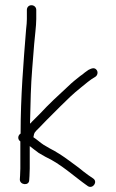

<svg xmlns="http://www.w3.org/2000/svg" viewBox="-20 -707 444 736"><path d="M83 -669V-634C83 -624 82 -610.7 80 -594C69.9 -467.7 59 -336.5 59 -197V-195C47.9 -188 46.5 -172.7 58 -165V-61C58 -53 57.7 -44 57 -34L56 -19C56 2.5 92 6.4 92 -17L93 -32C93.7 -42.7 94 -52.3 94 -61V-147C105.2 -138.6 116.6 -128.9 128 -121C136.7 -116.3 145.3 -111.3 154 -106C214.1 -78.3 263.3 -31.1 316 6C335 19.4 356.6 -9.9 337 -23L318 -36C306 -44.7 294 -54 282 -64L244 -92C222.1 -108.4 194.2 -126.4 171 -138L147 -152C134.5 -159.9 120.3 -173.3 108 -181C111.2 -200.3 113.4 -200.4 129 -216C141 -228 151 -238.3 159 -247L212 -300C236.3 -324.3 262.7 -349.7 289 -370.5C309 -386.4 323.8 -400.3 346 -413C353 -417.7 356.9 -429.2 351 -438C342.6 -450.6 329.5 -444.3 319 -439L305 -429C299 -423.7 293.3 -419.3 288 -416C273.6 -404.8 254.6 -389.6 241 -376C204.2 -342.2 166.9 -307.7 133 -271L103 -241C99 -236.3 96.3 -233.7 95 -233C95.7 -245 96 -257.3 96 -270C96.7 -296.7 97.3 -322 98 -346C99.8 -411.7 106.4 -476 111 -538C113.1 -566.5 119 -606.8 119 -634V-669C119 -679.4 110.7 -687 100.5 -687C90.3 -687 83 -679.3 83 -669Z"/></svg>

Font: CiSf OpenHand
Style: Regular
Weight: 400
Foundry: Cannot Into Space Fonts
Version: Version 0.7892